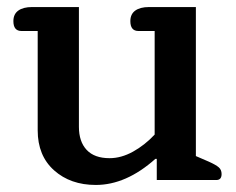

<svg xmlns="http://www.w3.org/2000/svg" viewBox="-20 -511 670 545"><path d="M87 -141V-423H41Q18 -423 18 -451Q18 -471 32 -481Q46 -491 71 -491H204V-151Q204 -109 226 -85.5Q248 -62 291 -62Q324 -62 357.5 -80.5Q391 -99 419 -129V-423H373Q350 -423 350 -451Q350 -471 364 -481Q378 -491 403 -491H536V-68L573 -52Q593 -43 601 -36Q609 -29 609 -17Q609 0 594 0H425V-60H421Q338 14 252 14Q180 14 133.5 -27.5Q87 -69 87 -141Z"/></svg>

Font: Maitree Semibold
Style: Regular
Weight: 600
Designer: CadsonDemak Team
Foundry: CadsonDemak
Version: Version 1.000